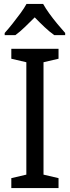

<svg xmlns="http://www.w3.org/2000/svg" viewBox="-20 -964 358 984"><path d="M280 0H38V-51L115 -69V-645L38 -663V-714H280V-663L203 -645V-69L280 -51ZM201 -944Q213 -922 232.5 -895Q252 -868 274 -841.5Q296 -815 314 -795V-784H258Q234 -801 208.5 -825Q183 -849 158 -875Q132 -849 107 -825Q82 -801 59 -784H4V-795Q23 -816 44 -842.5Q65 -869 84.5 -895.5Q104 -922 116 -944Z"/></svg>

Font: Noto Sans Thai SemiCondensed
Style: Regular
Weight: 400
Width: 4
Designer: Monotype Design Team
Foundry: Monotype Imaging Inc.
Version: Version 2.001